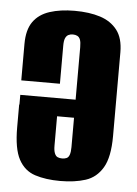

<svg xmlns="http://www.w3.org/2000/svg" viewBox="-48 -638 491 688"><g transform="rotate(5 198.0 -294.0)"><path d="M194 12Q142 12 103.5 -0.5Q65 -13 44.5 -51Q24 -89 24 -166V-248H163V-112Q163 -95 167 -85Q171 -75 178 -72Q185 -69 194 -69Q203 -69 210 -72Q217 -75 220.5 -85Q224 -95 224 -112V-472Q224 -490 220.5 -499Q217 -508 210 -511.5Q203 -515 194 -515Q185 -515 178 -511.5Q171 -508 167 -499Q163 -490 163 -472V-335H24V-466Q24 -517 44.5 -546Q65 -575 103.5 -587.5Q142 -600 193 -600Q246 -600 285 -587.5Q324 -575 346.5 -546Q369 -517 369 -466V-165Q369 -89 346.5 -51Q324 -13 285 -0.5Q246 12 194 12ZM25 -218V-283H244V-218Z"/></g></svg>

Font: Alumni Sans Thin ExtraBold
Style: Regular
Weight: 800
Version: Version 1.018